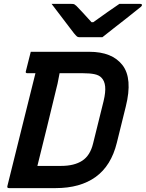

<svg xmlns="http://www.w3.org/2000/svg" viewBox="-20 -966 749 986"><path d="M580 -233Q551 -115 471.5 -57.5Q392 0 266 0H26Q15 0 18 -11Q53 -152 90.5 -303Q128 -454 162 -590H121Q109 -590 113 -601Q120 -627 125.5 -650.5Q131 -674 138 -700H439Q556 -700 609 -631.5Q662 -563 626 -419ZM172 -114H294Q361 -114 402 -140.5Q443 -167 458 -229L512 -447Q523 -493 520 -522Q517 -551 501 -567Q489 -580 465.5 -585Q442 -590 406 -590H286Q282 -572 279 -554Q276 -536 271 -518Q246 -416 222 -316Q198 -216 172 -114ZM506 -775H387Q380 -775 375.5 -778.5Q371 -782 360 -795Q352 -806 332.5 -831Q313 -856 289.5 -887.5Q266 -919 245 -946H346Q358 -946 361.5 -944Q365 -942 372 -936Q384 -924 403 -903.5Q422 -883 450 -852H459Q501 -882 533.5 -905Q566 -928 593 -946H700Q710 -946 709 -939Q708 -935 703.5 -931Q699 -927 681 -913Q660 -896 627 -870Q594 -844 561 -818.5Q528 -793 506 -775Z"/></svg>

Font: Recursive Sn Lnr St SmB
Style: Italic
Weight: 600
Italic angle: -15°
Version: Version 1.079;hotconv 1.0.112;makeotfexe 2.5.65598; ttfautoh